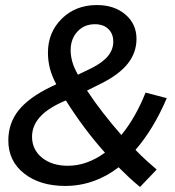

<svg xmlns="http://www.w3.org/2000/svg" viewBox="-20 -728 692 761"><path d="M601 -56 535 13Q514 -4 493 -23.5Q472 -43 450 -65Q404 -29 350 -10Q296 9 239 9Q138 9 75.5 -40.5Q13 -90 13 -171Q13 -240 54 -291Q95 -342 182 -384L203 -394Q185 -428 177.5 -458Q170 -488 170 -519Q170 -600 225 -654Q280 -708 364 -708Q433 -708 477 -670.5Q521 -633 521 -574Q521 -520 487 -476.5Q453 -433 381 -397L325 -369Q354 -325 389 -280Q424 -235 461 -193Q489 -227 513 -269Q537 -311 557 -361L641 -339Q614 -276 583 -225Q552 -174 517 -134Q538 -112 559.5 -92.5Q581 -73 601 -56ZM260 -529Q260 -507 266.5 -483.5Q273 -460 289 -432L345 -459Q388 -481 408.5 -506.5Q429 -532 429 -563Q429 -594 409.5 -613Q390 -632 356 -632Q314 -632 287 -603Q260 -574 260 -529ZM107 -186Q107 -135 146.5 -103Q186 -71 249 -71Q288 -71 325 -84.5Q362 -98 396 -123Q353 -171 313.5 -224Q274 -277 241 -330L221 -321Q163 -294 135 -260.5Q107 -227 107 -186Z"/></svg>

Font: Red Hat Display Medium
Style: Italic
Weight: 500
Italic angle: -12°
Designer: Pentagram / MCKL
Foundry: Pentagram / MCKL
Version: Version 1.003; Red Hat Display Medium Italic